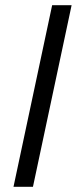

<svg xmlns="http://www.w3.org/2000/svg" viewBox="-20 -720 296 740"><path d="M32 0 181 -700H256L107 0Z"/></svg>

Font: Red Hat Text
Style: Italic
Weight: 300
Italic angle: -12°
Designer: Pentagram, MCKL
Foundry: Pentagram, MCKL
Version: Version 1.023